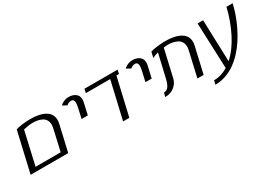

<svg xmlns="http://www.w3.org/2000/svg" viewBox="-5 -1258 2961 2137"><g transform="rotate(-30 1476.0 -190.0)"><path d="M168.9 -515.1Q199.2 -526.4 255.6 -533.2Q312 -540 353 -540Q476.1 -540 545.7 -499Q615.2 -458 615.2 -377.9Q615.2 -357.9 608.9 -330.1L533.2 0H49.8ZM238.8 -474.1 142.1 -49.8H464.8L525.9 -317.9Q532.2 -345.7 532.2 -365.2Q532.2 -400.9 517.1 -426.5Q502 -452.1 475.6 -465.3Q449.2 -478.5 420.9 -484.4Q392.6 -490.2 359.9 -490.2Q308.1 -490.2 238.8 -474.1Z M851.6 -253.9 877.4 -369.1Q888.7 -418 888.7 -440.9Q888.7 -488.8 851.6 -488.8Q816.4 -488.8 792.5 -463.9L736.3 -494.1Q784.7 -539.1 847.7 -539.1Q898.4 -539.1 934.1 -513.7Q969.7 -488.3 969.7 -438Q969.7 -421.9 965.3 -401.9L931.6 -253.9Z M1318.4 0H1238.3L1349.6 -480H1036.6L1047.4 -529.8H1473.6L1462.4 -480H1429.7Z M1672.4 -253.9 1698.2 -369.1Q1709.5 -418 1709.5 -440.9Q1709.5 -488.8 1672.4 -488.8Q1637.2 -488.8 1613.3 -463.9L1557.1 -494.1Q1605.5 -539.1 1668.5 -539.1Q1719.2 -539.1 1754.9 -513.7Q1790.5 -488.3 1790.5 -438Q1790.5 -421.9 1786.1 -401.9L1752.4 -253.9Z M1899.4 -515.1Q1929.7 -526.4 1988.3 -533.2Q2046.9 -540 2088.4 -540Q2212.9 -540 2284.2 -498.8Q2355.5 -457.5 2355.5 -377Q2355.5 -357.9 2349.1 -330.1L2273.4 0H2193.4L2266.1 -317.9Q2272.5 -345.7 2272.5 -363.8Q2272.5 -399.9 2256.6 -425.8Q2240.7 -451.7 2213.4 -465.1Q2186 -478.5 2157 -484.4Q2127.9 -490.2 2095.2 -490.2Q2084.5 -490.2 2041.5 -485.8L1961.4 -137.2Q1950.7 -90.3 1919.7 -58.1Q1888.7 -25.9 1853.3 -12.9Q1817.9 0 1780.3 0L1792.5 -49.8Q1827.6 -49.8 1850.8 -79.1Q1874 -108.4 1888.2 -169.9L1958.5 -471.2Q1912.6 -460.4 1882.3 -442.9Z M2332 160.2 2344.2 109.9Q2437.5 109.9 2524.4 56.2L2501.5 -529.8H2572.3L2590.3 6.8Q2689 -81.1 2762.2 -225.8Q2835.4 -370.6 2872.1 -529.8H2952.1Q2937 -464.4 2913.6 -397.5Q2890.1 -330.6 2856.9 -262.5Q2823.7 -194.3 2783.9 -132.8Q2744.1 -71.3 2693.8 -17.3Q2643.6 36.6 2588.4 75.7Q2533.2 114.7 2467.3 137.5Q2401.4 160.2 2332 160.2Z"/></g></svg>

Font: Pfennig
Style: Italic
Weight: 500
Italic angle: -13°
Version: Version 20120410 ; ttfautohint (v0.8)